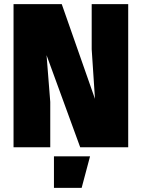

<svg xmlns="http://www.w3.org/2000/svg" viewBox="-20 -718 690 936"><path d="M46 0V-698H281L443 -236L427 -478V-698H605V0H371L207 -449L225 -221V0ZM243 198V44H419L378 198Z"/></svg>

Font: Azeret Mono ExtraBold
Style: Regular
Weight: 800
Designer: Martin Vácha
Foundry: Displaay
Version: Version 1.002